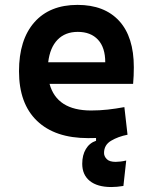

<svg xmlns="http://www.w3.org/2000/svg" viewBox="-20 -547 626 774"><path d="M428.7 207Q372.6 207 342 182.4Q311.5 157.7 311.5 113.3Q311.5 78.1 326.2 53.7Q340.8 29.3 367.2 20.5V9.3Q352.1 9.8 335.4 9.8Q201.7 9.8 129.2 -59.8Q56.6 -129.4 56.6 -259.8Q56.6 -386.7 118.4 -457Q180.2 -527.3 292.5 -527.3Q400.9 -527.3 460.2 -462.9Q519.5 -398.4 519.5 -275.9Q519.5 -240.7 516.6 -209H179.7Q209 -101.6 347.2 -101.6Q381.3 -101.6 414.3 -105.2Q447.3 -108.9 481.4 -115.2L494.1 -3.9Q456.5 3.4 428 20.3Q399.4 37.1 399.4 69.8Q399.4 83 410.2 94.2Q420.9 105.5 446.3 105.5Q455.1 105.5 465.8 104.2Q476.6 103 488.8 100.1L477.5 202.6Q451.2 207 428.7 207ZM174.3 -295.9H404.3Q404.3 -355.5 375 -387Q345.7 -418.5 293.5 -418.5Q242.7 -418.5 211.9 -386.7Q181.2 -355 174.3 -295.9Z"/></svg>

Font: CaskaydiaCove NF SemiBold
Style: Regular
Weight: 600
Designer: Aaron Bell
Foundry: Saja Typeworks
Version: Version 2111.001; VTT 6.35;Nerd Fonts 3.2.1